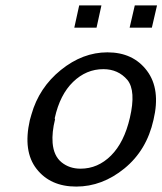

<svg xmlns="http://www.w3.org/2000/svg" viewBox="-20 -680 599 708"><path d="M254 -578 272 -660H354L336 -578ZM458 -578 477 -660H559L540 -578ZM90 -237Q93 -249 96 -258Q124 -357 204.5 -422Q285 -487 376 -487Q471 -487 522 -419Q573 -351 546 -238Q521 -126 439 -59Q357 8 261 8Q166 8 115 -57Q64 -122 90 -237ZM182 -245Q182 -244 182 -242.5Q182 -241 183 -240Q171 -192 174 -153Q178 -105 207 -81.5Q236 -58 277 -58Q341 -58 389.5 -106.5Q438 -155 459 -246Q482 -345 450 -385Q416 -425 361 -425Q298 -425 249.5 -378Q201 -331 182 -245Z"/></svg>

Font: Coval
Style: Book Italic
Weight: 350
Foundry: Context Ltd
Version: Version 001.000